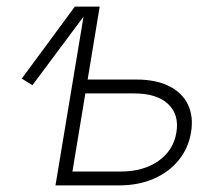

<svg xmlns="http://www.w3.org/2000/svg" viewBox="-20 -561 671 581"><path d="M78.1 -303.2 45.9 -323.2 206.5 -541H255.4ZM234.4 -320.3H392.6Q452.1 -320.3 491.9 -300.3Q531.7 -280.3 548.8 -244.4Q565.9 -208.5 558.1 -160.6Q550.3 -112.8 521 -76.7Q491.7 -40.5 445.6 -20.3Q399.4 0 339.8 0H147.9L237.8 -541H281.7L199.2 -42H345.7Q414.1 -42 459.5 -74Q504.9 -106 513.7 -159.7Q522.9 -213.9 488.8 -246.1Q454.6 -278.3 386.2 -278.3H227.1Z"/></svg>

Font: Inter 17pt ExtraLight
Style: Italic
Weight: 250
Italic angle: -9.3988°
Version: Version 4.001;git-66647c0bb